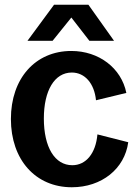

<svg xmlns="http://www.w3.org/2000/svg" viewBox="-20 -775 576 810"><path d="M283 15C409 15 506 -63 521 -175L391 -208C384 -128 343 -78 285 -78C211 -78 165 -154 165 -275C165 -393 210 -469 283 -469C338 -469 378 -423 385 -352L513 -383C492 -488 397 -560 281 -560C129 -560 26 -444 26 -273C26 -101 130 15 283 15ZM96 -603H202L281 -701L357 -603H461L353 -755H208Z"/></svg>

Font: Ronzino
Style: Bold
Weight: 700
Designer: Nunzio Mazzaferro
Foundry: Collletttivo
Version: Version 1.000;Glyphs 3.3 (3337)